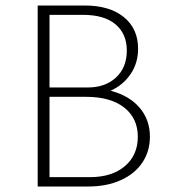

<svg xmlns="http://www.w3.org/2000/svg" viewBox="-20 -678 619 698"><path d="M525 -181Q525 -128 497.5 -87Q470 -46 419 -23Q368 0 301 0H117V-658H288Q378 -658 430 -616Q482 -574 482 -501Q482 -449 455 -409Q428 -369 382 -348Q449 -331 487 -287Q525 -243 525 -181ZM160 -624V-360H299Q363 -360 402 -396.5Q441 -433 441 -494Q441 -555 400 -589.5Q359 -624 282 -624ZM481 -181Q481 -248 431.5 -287Q382 -326 293 -326H160V-34H307Q387 -34 434 -74Q481 -114 481 -181Z"/></svg>

Font: Ysabeau SC Light
Style: Regular
Weight: 300
Designer: Christian Thalmann (Catharsis Fonts)
Version: Version 0.003